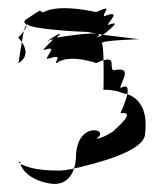

<svg xmlns="http://www.w3.org/2000/svg" viewBox="-20 -664 414 475"><path d="M24 -263C21 -260 23 -262 25 -263ZM25 -263C28 -264 31 -265 31 -261V-260ZM26 -510C26 -510 25 -510 25 -510C25 -508 26 -508 26 -508ZM25 -571C25 -571 30 -566 34 -560C36 -570 37 -579 39 -587C36 -583 31 -577 25 -571ZM26 -508C52 -524 43 -547 34 -560C30 -538 27 -515 26 -508ZM31 -258C34 -243 57 -217 104 -210C131 -205 154 -218 163 -247C149 -244 135 -242 126 -242C69 -242 47 -251 31 -258ZM39 -587C45 -595 46 -599 45 -602C43 -599 41 -594 39 -587ZM43 -615C37 -609 43 -607 45 -602C46 -604 48 -604 49 -603C61 -591 186 -585 196 -585L234 -578C247 -584 259 -591 238 -580C244 -586 287 -617 247 -602C247 -610 284 -641 238 -624C231 -630 265 -656 218 -634C218 -634 128 -656 88 -634C71 -634 96 -650 43 -615ZM88 -540C128 -554 91 -524 97 -518C143 -534 111 -508 120 -508C152 -532 218 -508 218 -508C225 -511 231 -514 236 -515C236 -536 234 -555 232 -557C226 -564 324 -567 324 -567L234 -578C227 -574 220 -571 218 -571C257 -594 120 -571 120 -571C147 -594 103 -568 97 -562C131 -578 88 -548 88 -540ZM163 -247C210 -258 339 -288 339 -334C346 -393 324 -421 295 -431C291 -412 278 -384 278 -384C318 -389 272 -351 260 -339C260 -339 233 -321 218 -321C257 -344 168 -368 168 -274C167 -264 166 -255 163 -247ZM236 -441C237 -444 272 -440 282 -434C286 -433 291 -432 295 -431C298 -446 295 -456 278 -446C278 -463 312 -501 260 -490C250 -500 267 -523 236 -515C237 -484 236 -446 236 -441Z"/></svg>

Font: bitstorm
Style: sucn
Weight: 400
Version: Version 0.2